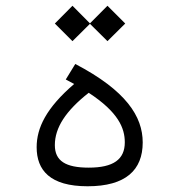

<svg xmlns="http://www.w3.org/2000/svg" viewBox="-20 -648 626 670"><path d="M285.6 2C418.9 2 478 -54.7 478 -150.9C478 -241.7 419.9 -332 242.7 -424.8L209.5 -370.6C219.7 -365.2 229.5 -359.9 238.8 -355C141.6 -271.5 107.9 -202.1 107.9 -134.3C107.9 -54.2 154.3 2 285.6 2ZM289.6 -324.2C392.6 -256.8 415.5 -201.2 415.5 -151.4C415.5 -91.8 376 -63 289.6 -63C209 -63 171.4 -86.4 171.4 -141.6C171.4 -202.6 209.5 -261.2 289.6 -324.2ZM355 -504.4 417 -565.9 355 -627.9 293.9 -566.4 232.9 -627.9 171.4 -565.9 232.9 -504.4 293.9 -564.9Z"/></svg>

Font: Cascadia Code PL Light
Style: Regular
Weight: 300
Monospace: yes
Designer: Aaron Bell
Foundry: Saja Typeworks
Version: Version 2404.023